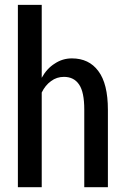

<svg xmlns="http://www.w3.org/2000/svg" viewBox="-20 -782 525 802"><path d="M154.3 -457Q175.8 -496.1 209 -516.6Q241.2 -538.1 280.3 -538.1Q351.6 -538.1 390.6 -485.4Q430.7 -432.6 430.7 -323.2Q430.7 -215.8 430.7 0Q406.2 0 332 0Q332 -81.1 332 -324.2Q332 -397.5 310.5 -428.7Q289.1 -460.9 247.1 -460.9Q216.8 -460.9 193.4 -443.4Q168.9 -425.8 154.3 -395.5Q154.3 -263.7 154.3 0Q129.9 0 54.7 0Q54.7 -20.5 54.7 -46.9Q54.7 -179.7 54.7 -476.6Q54.7 -547.9 54.7 -761.7Q80.1 -761.7 154.3 -761.7Q154.3 -685.5 154.3 -457Z"/></svg>

Font: Noto Sans Hebrew DECATHLON 
Style: Regular
Weight: 400
Designer: Monotype Design team
Version: Version 1.03 uh